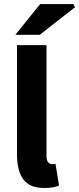

<svg xmlns="http://www.w3.org/2000/svg" viewBox="-20 -925 394 956"><path d="M200.1 11.1Q149.6 11.1 120.1 -9.3Q90.5 -29.7 77.6 -67.2Q64.6 -104.6 64.6 -154.9V-700.4H211.5V-148.9Q211.5 -125.2 220.4 -116.4Q229.2 -107.5 238.6 -107.5Q243.2 -107.5 246.7 -108Q250.2 -108.5 256.2 -109.5L274 -1.1Q262.3 4 243.7 7.6Q225.2 11.1 200.1 11.1ZM56.5 -751.8 180 -904.7H345L353.6 -889.2L178.2 -751.8Z"/></svg>

Font: Source Sans 3 VF
Style: Regular
Weight: 200
Designer: Paul D. Hunt
Foundry: Adobe
Version: Version 3.046;hotconv 1.0.118;makeotfexe 2.5.65603